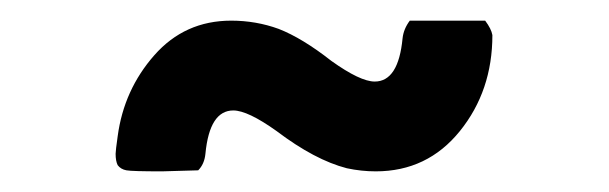

<svg xmlns="http://www.w3.org/2000/svg" viewBox="-20 -364 590 186"><path d="M450 -344Q456 -336 457 -330Q457 -276 425.5 -237Q394 -198 344 -198Q330 -198 316 -201Q285 -209 248 -237Q220 -257 206 -257Q183 -257 179 -215Q178 -205 172 -199L137 -198Q108 -198 102.5 -199Q97 -200 94 -204Q92 -208 92 -215Q92 -218 94 -232Q100 -277 129.5 -310.5Q159 -344 204 -344Q228 -344 250 -336Q273 -327 301 -305Q329 -285 343 -285Q366 -285 370 -327Q371 -336 377 -344Z"/></svg>

Font: MathJax_SansSerif
Style: Bold
Weight: 700
Version: Version 1.1